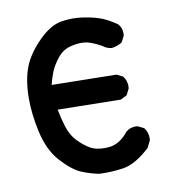

<svg xmlns="http://www.w3.org/2000/svg" viewBox="-69 -626 638 695"><g transform="rotate(-10 250.0 -278.5)"><path d="M37.1 -305.2Q37.1 -374 56.2 -422.9Q74.2 -467.8 118.2 -511.7Q159.7 -553.2 198.7 -560.5Q221.7 -564.5 240.7 -564.5Q259.8 -564.5 274.9 -562.5Q311.5 -557.6 339.6 -548.3Q367.7 -539.1 402.8 -514.6Q415.5 -500 415.5 -479.5Q415.5 -476.6 415 -471.7L403.3 -448.7L401.4 -447.3Q384.3 -437 364.3 -434.6Q345.7 -437 332.5 -447.8Q293.5 -469.7 269.5 -471.7Q264.6 -472.2 258.3 -472.2Q239.3 -472.2 217.3 -466.3Q189.9 -459 170.9 -435.5Q151.4 -411.1 141.8 -387.7Q132.3 -364.3 127 -340.8L364.3 -336.9L387.2 -325.7Q395 -314.9 397.5 -305.7Q399.9 -296.4 399.9 -290.5Q399.9 -284.7 399.4 -280.3L387.7 -256.8L364.3 -245.1L132.8 -249Q139.6 -213.9 148.9 -184.1Q159.2 -151.4 179.7 -129.9Q200.2 -107.9 224.6 -93.8Q244.1 -82.5 276.4 -82.5Q282.7 -82.5 290 -83Q331.1 -85.4 364.3 -127.4Q373 -134.8 382.1 -137.5Q391.1 -140.1 399.4 -140.1Q402.8 -140.1 407.2 -139.6L430.2 -128.4L431.2 -126.5Q442.9 -110.4 442.9 -89.8Q442.9 -86.9 442.4 -82L429.2 -55.7Q401.9 -30.8 377.9 -16.8Q354 -2.9 332 1Q297.9 6.3 262.2 6.3Q243.7 6.3 240.7 5.9Q208.5 -0.5 176.8 -13.7Q144 -27.8 105.5 -70.1Q66.9 -112.3 50.8 -186Q37.1 -250 37.1 -305.2Z"/></g></svg>

Font: Bakudai
Style: Bold
Weight: 700
Version: Version 1.48